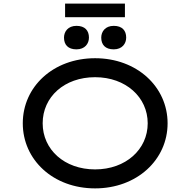

<svg xmlns="http://www.w3.org/2000/svg" viewBox="-20 -1032 1052 1062"><path d="M671 -937V-1012H340V-937ZM609 -759C656 -759 678 -791 678 -824C678 -863 656 -889 609 -889C562 -889 540 -857 540 -824C540 -785 562 -759 609 -759ZM403 -759C450 -759 472 -791 472 -824C472 -863 450 -889 403 -889C356 -889 334 -857 334 -824C334 -785 356 -759 403 -759ZM506 10C737 10 907 -148 907 -350C907 -552 737 -710 506 -710C274 -710 106 -552 106 -350C106 -148 274 10 506 10ZM506 -95C336 -95 216 -205 216 -350C216 -496 336 -605 506 -605C676 -605 797 -494 797 -350C797 -206 676 -95 506 -95Z"/></svg>

Font: Lexend Peta
Style: Regular
Weight: 400
Designer: Bonnie Shaver-Troup, Thomas Jockin
Foundry: Lexend
Version: Version 1.007